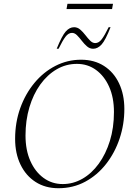

<svg xmlns="http://www.w3.org/2000/svg" viewBox="-20 -986 738 1016"><path d="M289 10Q220 10 168.5 -23Q117 -56 88.5 -115Q60 -174 60 -251Q60 -338 87 -413.5Q114 -489 162 -547Q210 -605 273.5 -637.5Q337 -670 409 -670Q479 -670 530.5 -637Q582 -604 610 -545Q638 -486 638 -409Q638 -328 613 -253Q588 -178 541.5 -118.5Q495 -59 431 -24.5Q367 10 289 10ZM312 -12Q367 -12 416 -40Q465 -68 502.5 -119.5Q540 -171 561.5 -240.5Q583 -310 583 -393Q583 -470 557.5 -527Q532 -584 488 -616Q444 -648 387 -648Q329 -648 279.5 -619Q230 -590 193 -538.5Q156 -487 135.5 -418Q115 -349 115 -269Q115 -192 140.5 -134.5Q166 -77 210.5 -44.5Q255 -12 312 -12ZM280 -728Q308 -797 328 -819.5Q348 -842 372 -842Q390 -842 404.5 -829.5Q419 -817 432 -800Q445 -783 457.5 -770.5Q470 -758 484 -758Q503 -758 518.5 -778.5Q534 -799 555 -842H565Q538 -773 517.5 -750.5Q497 -728 473 -728Q455 -728 440.5 -740.5Q426 -753 413 -770Q400 -787 387.5 -799.5Q375 -812 361 -812Q342 -812 326.5 -791.5Q311 -771 290 -728ZM332 -938 337 -966H578L573 -938Z"/></svg>

Font: Spectral SC ExtraLight
Style: Italic
Weight: 275
Italic angle: -10°
Designer: Jean-Baptiste Levee
Foundry: Production Type
Version: Version 2.001